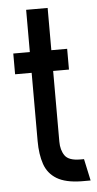

<svg xmlns="http://www.w3.org/2000/svg" viewBox="-52 -741 392 774"><g transform="rotate(-5 144.0 -354.0)"><path d="M246 0Q182 -1 146.5 -22.5Q111 -44 97.5 -83.5Q84 -123 84 -177V-453H17V-537H84V-708H171V-537H235V-453H171V-167Q171 -133 186.5 -110.5Q202 -88 249 -88H264L283 0Z"/></g></svg>

Font: Stick No Bills Medium
Style: Regular
Weight: 500
Version: Version 2.000